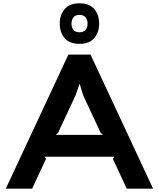

<svg xmlns="http://www.w3.org/2000/svg" viewBox="-20 -1140 960 1160"><path d="M579 -997Q579 -945 549.5 -910Q520 -875 460 -875Q400 -875 370.5 -910Q341 -945 341 -997Q341 -1050 370.5 -1085Q400 -1120 460 -1120Q520 -1120 549.5 -1085.5Q579 -1051 579 -997ZM905 0H746L662 -180L670 -193H250L258 -180L174 0H15L393 -810H527ZM509 -997Q509 -1020 497 -1035Q485 -1050 460 -1050Q435 -1050 423.5 -1035Q412 -1020 412 -997Q412 -974 423.5 -959.5Q435 -945 460 -945Q485 -945 497 -959.5Q509 -974 509 -997ZM602 -325 588 -338 482 -565 462 -632H460L437 -565L331 -338L317 -325Z"/></svg>

Font: TypoPRO Sinkin Sans
Style: 600 SemiBold
Weight: 600
Designer: Keith Bates
Foundry: K-Type
Version: Sinkin Sans (version 1.0)  by Keith Bates   •   © 2014   www